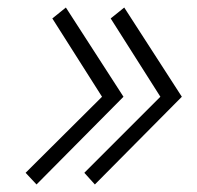

<svg xmlns="http://www.w3.org/2000/svg" viewBox="-20 -510 524 510"><path d="M251 -253 48 -51 77 -20 308 -253 155 -490 119 -461ZM406 -253 204 -51 232 -20 463 -253 310 -490 274 -461Z"/></svg>

Font: Jost* 300 Light Italic
Style: Italic
Weight: 300
Italic angle: -10°
Version: Version 3.200; ttfautohint (v0.97) -l 8 -r 50 -G 200 -x 14 -